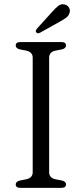

<svg xmlns="http://www.w3.org/2000/svg" viewBox="-20 -902 393 922"><path d="M216 -75Q216 -47.5 247 -41L278 -35Q297 -30 297 -16.5Q297 0 275.5 0H77.5Q55.5 0 55.5 -16.5Q55.5 -30 75 -35L105.5 -41Q137 -47.5 137 -75V-625Q137 -652.5 105.5 -659L75 -665Q55.5 -670 55.5 -683.5Q55.5 -700 77.5 -700H275.5Q297 -700 297 -683.5Q297 -670 278 -665L247 -659Q216 -652.5 216 -625ZM229.5 -844Q246.5 -863.5 260.5 -874.2Q274.5 -885 292 -880Q306 -876 312 -864.2Q318 -852.5 314 -840.5Q310.5 -827 298.5 -817.8Q286.5 -808.5 269 -799L171.5 -744.5Q160.5 -739 154 -746.5Q150.5 -750.5 152.2 -755.2Q154 -760 157.5 -764.5Z"/></svg>

Font: Fraunces 9pt S050 Light
Style: Regular
Weight: 300
Version: Version 1.000; ttfautohint (v1.8.3)